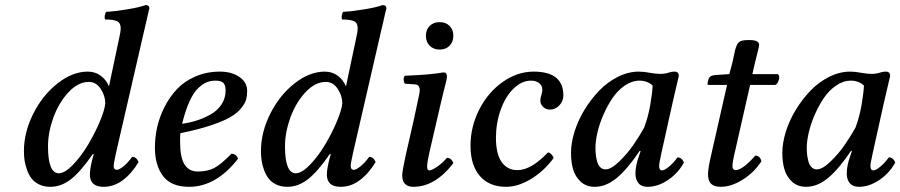

<svg xmlns="http://www.w3.org/2000/svg" viewBox="-20 -718 3508 748"><path d="M167 -147.9Q167 -43 209 -43Q232.4 -43 264.2 -75.9Q295.9 -108.9 322.5 -153.3Q349.1 -197.8 368.7 -243.9Q388.2 -290 390.1 -315.9Q390.1 -344.7 372.3 -371.8Q354.5 -398.9 326.2 -398.9Q284.2 -398.9 246.6 -358.4Q209 -317.9 188 -260Q167 -202.1 167 -147.9ZM73.2 -128.9Q73.2 -203.1 110.1 -275.9Q147 -348.6 205.1 -393.8Q263.2 -439 321.8 -439Q351.1 -439 372.6 -422.9Q394 -406.7 403.8 -382.8H404.8L442.9 -563Q450.2 -593.3 450.2 -607.9Q450.2 -628.4 436.3 -635.3Q422.4 -642.1 389.2 -642.1Q384.8 -655.3 393.1 -671.9Q425.8 -673.3 475.8 -681.6Q525.9 -689.9 546.9 -698.2Q562 -698.2 562 -685.1Q561 -682.6 558.1 -669.7Q555.2 -656.7 549.3 -631.1Q543.5 -605.5 538.1 -583L432.1 -123Q422.9 -82.5 422.9 -69.8Q422.9 -63 426.8 -59.6Q430.7 -56.2 435.1 -56.2Q443.4 -56.2 460.2 -69.3Q477.1 -82.5 495.1 -106.9Q511.2 -106.9 520 -86.9Q493.2 -42 458.5 -16.1Q423.8 9.8 383.8 9.8Q330.1 9.8 330.1 -38.1Q330.1 -58.6 339.8 -98.1L345.2 -117.2L341.8 -118.2Q295.4 -50.8 257.3 -20.5Q219.2 9.8 175.8 9.8Q151.9 9.8 133.3 1Q114.7 -7.8 103.8 -21.7Q92.8 -35.6 85.7 -54.7Q78.6 -73.7 75.9 -91.6Q73.2 -109.4 73.2 -128.9Z M858.9 -365.2Q858.9 -386.7 849.9 -395.3Q840.8 -403.8 819.8 -403.8Q800.8 -403.8 784.7 -397.2Q768.6 -390.6 751 -373.5Q733.4 -356.4 717.8 -321.8Q702.1 -287.1 689.5 -235.8Q718.8 -239.7 745.6 -248.3Q772.5 -256.8 799.3 -271.5Q826.2 -286.1 842.5 -310.5Q858.9 -335 858.9 -365.2ZM682.6 -199.2Q681.6 -191.4 681.6 -165Q681.6 -104.5 699 -77.1Q716.3 -49.8 750.5 -49.8Q787.6 -49.8 814 -63.2Q840.3 -76.7 881.8 -119.1Q899.4 -119.1 907.7 -100.1Q822.3 9.8 716.8 9.8Q647 9.8 615.2 -32Q583.5 -73.7 583.5 -144Q583.5 -182.6 592.3 -222.4Q601.1 -262.2 621.1 -301.5Q641.1 -340.8 669.7 -371.1Q698.2 -401.4 741.7 -420.2Q785.2 -439 836.9 -439Q882.3 -439 912.6 -418.2Q942.9 -397.5 942.9 -363.8Q942.9 -345.2 939 -330.6Q935.1 -315.9 919.7 -296.6Q904.3 -277.3 877.4 -261.7Q850.6 -246.1 801 -229.5Q751.5 -212.9 682.6 -199.2Z M1090.3 -147.9Q1090.3 -43 1132.3 -43Q1155.8 -43 1187.5 -75.9Q1219.2 -108.9 1245.8 -153.3Q1272.5 -197.8 1292 -243.9Q1311.5 -290 1313.5 -315.9Q1313.5 -344.7 1295.7 -371.8Q1277.8 -398.9 1249.5 -398.9Q1207.5 -398.9 1169.9 -358.4Q1132.3 -317.9 1111.3 -260Q1090.3 -202.1 1090.3 -147.9ZM996.6 -128.9Q996.6 -203.1 1033.4 -275.9Q1070.3 -348.6 1128.4 -393.8Q1186.5 -439 1245.1 -439Q1274.4 -439 1295.9 -422.9Q1317.4 -406.7 1327.1 -382.8H1328.1L1366.2 -563Q1373.5 -593.3 1373.5 -607.9Q1373.5 -628.4 1359.6 -635.3Q1345.7 -642.1 1312.5 -642.1Q1308.1 -655.3 1316.4 -671.9Q1349.1 -673.3 1399.2 -681.6Q1449.2 -689.9 1470.2 -698.2Q1485.4 -698.2 1485.4 -685.1Q1484.4 -682.6 1481.4 -669.7Q1478.5 -656.7 1472.7 -631.1Q1466.8 -605.5 1461.4 -583L1355.5 -123Q1346.2 -82.5 1346.2 -69.8Q1346.2 -63 1350.1 -59.6Q1354 -56.2 1358.4 -56.2Q1366.7 -56.2 1383.5 -69.3Q1400.4 -82.5 1418.5 -106.9Q1434.6 -106.9 1443.4 -86.9Q1416.5 -42 1381.8 -16.1Q1347.2 9.8 1307.1 9.8Q1253.4 9.8 1253.4 -38.1Q1253.4 -58.6 1263.2 -98.1L1268.6 -117.2L1265.1 -118.2Q1218.8 -50.8 1180.7 -20.5Q1142.6 9.8 1099.1 9.8Q1075.2 9.8 1056.6 1Q1038.1 -7.8 1027.1 -21.7Q1016.1 -35.6 1009 -54.7Q1002 -73.7 999.3 -91.6Q996.6 -109.4 996.6 -128.9Z M1698.2 -319.8 1652.8 -124Q1644 -84.5 1644 -68.8Q1644 -54.2 1652.8 -54.2Q1662.1 -54.2 1682.6 -68.1Q1703.1 -82 1721.2 -103Q1739.3 -103 1746.1 -82Q1674.8 9.8 1590.8 9.8Q1546.9 9.8 1546.9 -35.2Q1546.9 -50.3 1561 -115.2L1591.8 -250L1606.9 -320.8Q1615.2 -356 1615.2 -367.2Q1615.2 -387.7 1597.2 -389.2L1557.1 -392.1Q1552.7 -398.9 1552.5 -407.7Q1552.2 -416.5 1557.1 -422.9Q1658.2 -426.8 1708 -436Q1721.2 -436 1721.2 -419.9Q1721.2 -413.1 1718.3 -401.1Q1715.3 -389.2 1709.2 -365.2Q1703.1 -341.3 1698.2 -319.8ZM1639.2 -579.1Q1639.2 -602.5 1654.1 -617.2Q1668.9 -631.8 1692.9 -631.8Q1716.8 -631.8 1731.4 -617.2Q1746.1 -602.5 1746.1 -579.1Q1746.1 -554.7 1731.4 -539.8Q1716.8 -524.9 1692.9 -524.9Q1668.9 -524.9 1654.1 -539.8Q1639.2 -554.7 1639.2 -579.1Z M2136.7 -102.1Q2098.1 -50.3 2048.1 -20.3Q1998 9.8 1951.7 9.8Q1886.2 9.8 1849.6 -32.2Q1813 -74.2 1813 -149.9Q1813 -224.6 1847.2 -291.5Q1881.3 -358.4 1938.5 -398.7Q1995.6 -439 2059.1 -439Q2174.8 -439 2174.8 -346.2Q2174.8 -324.2 2159.2 -307.6Q2143.6 -291 2123 -291Q2106.9 -291 2095.9 -301.5Q2085 -312 2085 -327.1Q2085 -334.5 2088.9 -347.2Q2092.8 -359.9 2092.8 -368.2Q2092.8 -384.3 2080.6 -394Q2068.4 -403.8 2048.8 -403.8Q2012.2 -403.8 1980.5 -372.6Q1948.7 -341.3 1930.4 -289.8Q1912.1 -238.3 1912.1 -180.2Q1912.1 -119.1 1934.1 -87.2Q1956.1 -55.2 1996.1 -55.2Q2048.8 -55.2 2114.7 -124Q2121.1 -124 2128.2 -116.7Q2135.3 -109.4 2136.7 -102.1Z M2489.7 -221.2Q2505.4 -263.2 2513.4 -310.1Q2521.5 -356.9 2522.5 -384.8Q2502 -403.8 2471.7 -403.8Q2441.9 -403.8 2413.8 -384.5Q2385.7 -365.2 2365.7 -335.2Q2345.7 -305.2 2330.3 -269.8Q2314.9 -234.4 2307.4 -200.9Q2299.8 -167.5 2299.8 -142.1Q2299.8 -127.4 2301.3 -114.5Q2302.7 -101.6 2306.6 -87.9Q2310.5 -74.2 2318.8 -66.2Q2327.1 -58.1 2338.9 -58.1Q2360.8 -58.1 2392.6 -88.9Q2424.3 -119.6 2448 -154.1Q2471.7 -188.5 2489.7 -221.2ZM2607.9 -439Q2624.5 -439 2624.5 -421.9Q2621.1 -408.2 2599.6 -314.9L2556.6 -121.1Q2547.9 -81.5 2547.9 -71.8Q2547.9 -54.2 2559.6 -54.2Q2567.9 -54.2 2584.7 -67.4Q2601.6 -80.6 2619.6 -105Q2635.7 -105 2644.5 -85Q2622.1 -43.5 2582.5 -16.8Q2543 9.8 2502.9 9.8Q2479 9.8 2467.3 -4.4Q2455.6 -18.6 2455.6 -42Q2455.6 -72.3 2468.8 -108.9L2475.6 -128.9L2472.7 -130.9Q2424.3 -59.1 2382.8 -24.7Q2341.3 9.8 2296.9 9.8Q2263.7 9.8 2242.2 -10.3Q2220.7 -30.3 2212.6 -58.6Q2204.6 -86.9 2204.6 -122.1Q2204.6 -161.1 2218.3 -205.1Q2231.9 -249 2257.1 -290.3Q2282.2 -331.5 2314.5 -365Q2346.7 -398.4 2387.2 -418.7Q2427.7 -439 2468.8 -439Q2488.3 -439 2513.7 -434.1Q2535.2 -430.2 2552.7 -430.2Q2572.3 -430.2 2587.9 -436Q2598.1 -439 2607.9 -439Z M2751.5 -118.2 2812.5 -387.2H2742.2Q2736.3 -387.2 2736.3 -389.2Q2736.3 -397.5 2740.2 -409.2Q2744.1 -424.3 2768.1 -425.8L2821.3 -429.2L2834.5 -479Q2836.4 -486.8 2839.1 -501Q2841.8 -515.1 2844 -523.4Q2846.2 -531.7 2850.1 -541Q2854 -550.3 2861.1 -555.2Q2868.2 -560.1 2878.4 -561Q2937.5 -566.4 2937.5 -543.9Q2937.5 -538.6 2934.3 -525.6Q2931.2 -512.7 2927 -496.8Q2922.9 -481 2921.4 -474.1L2911.1 -429.2H3010.3Q3018.6 -423.3 3014.2 -407.2Q3009.8 -391.1 3000.5 -387.2H2902.3L2843.3 -127Q2833.5 -87.4 2833.5 -69.8Q2833.5 -62.5 2837.4 -58.8Q2841.3 -55.2 2845.2 -55.2Q2873 -55.2 2922.4 -111.8Q2940.9 -111.8 2946.3 -89.8Q2917.5 -45.4 2873 -17.8Q2828.6 9.8 2788.1 9.8Q2762.7 9.8 2750.5 -1.7Q2738.3 -13.2 2738.3 -39.1Q2738.3 -62.5 2751.5 -118.2Z M3313 -221.2Q3328.6 -263.2 3336.7 -310.1Q3344.7 -356.9 3345.7 -384.8Q3325.2 -403.8 3294.9 -403.8Q3265.1 -403.8 3237.1 -384.5Q3209 -365.2 3189 -335.2Q3168.9 -305.2 3153.6 -269.8Q3138.2 -234.4 3130.6 -200.9Q3123 -167.5 3123 -142.1Q3123 -127.4 3124.5 -114.5Q3126 -101.6 3129.9 -87.9Q3133.8 -74.2 3142.1 -66.2Q3150.4 -58.1 3162.1 -58.1Q3184.1 -58.1 3215.8 -88.9Q3247.6 -119.6 3271.2 -154.1Q3294.9 -188.5 3313 -221.2ZM3431.2 -439Q3447.8 -439 3447.8 -421.9Q3444.3 -408.2 3422.9 -314.9L3379.9 -121.1Q3371.1 -81.5 3371.1 -71.8Q3371.1 -54.2 3382.8 -54.2Q3391.1 -54.2 3408 -67.4Q3424.8 -80.6 3442.9 -105Q3459 -105 3467.8 -85Q3445.3 -43.5 3405.8 -16.8Q3366.2 9.8 3326.2 9.8Q3302.2 9.8 3290.5 -4.4Q3278.8 -18.6 3278.8 -42Q3278.8 -72.3 3292 -108.9L3298.8 -128.9L3295.9 -130.9Q3247.6 -59.1 3206.1 -24.7Q3164.6 9.8 3120.1 9.8Q3086.9 9.8 3065.4 -10.3Q3043.9 -30.3 3035.9 -58.6Q3027.8 -86.9 3027.8 -122.1Q3027.8 -161.1 3041.5 -205.1Q3055.2 -249 3080.3 -290.3Q3105.5 -331.5 3137.7 -365Q3169.9 -398.4 3210.4 -418.7Q3251 -439 3292 -439Q3311.5 -439 3336.9 -434.1Q3358.4 -430.2 3376 -430.2Q3395.5 -430.2 3411.1 -436Q3421.4 -439 3431.2 -439Z"/></svg>

Font: Common Serif Medium
Style: Italic
Weight: 500
Italic angle: -12°
Designer: Philipp H. Poll, Khaled Hosny
Foundry: Stefan Peev, Context Ltd.
Version: Version 1.026